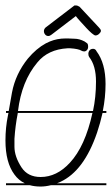

<svg xmlns="http://www.w3.org/2000/svg" viewBox="-22 -693 410 704"><path d="M368 -279H354Q346 -243 334 -207Q286 -66 199 -26Q193 -23 187 -21H368V-14H165Q145 -9 127 -9Q105 -9 87 -14H0V-21H69Q46 -32 31 -53Q-2 -97 -2 -178Q-2 -225 7 -269L9 -279H0V-286H10L22 -354Q35 -422 80 -478Q111 -515 146 -534L161 -541Q188 -552 218 -552H227Q232 -552 251 -551Q269 -551 288 -541L298 -534Q301 -530 301 -525Q302 -515 297 -509.5Q292 -504 286 -504.5Q280 -505 277 -507Q266 -514 235 -516H226Q154 -512 115 -464Q57 -395 44 -286H319Q330 -337 330 -394Q330 -452 305 -484Q302 -488 302 -495.5Q302 -503 306.5 -508.5Q311 -514 319.5 -514Q328 -514 332 -505Q365 -461 365 -385Q365 -336 355 -286H368ZM31 -184V-155Q31 -119 57 -79Q80 -44 127 -44Q186 -44 234 -96Q290 -156 317 -279H43V-277Q34 -231 31 -184ZM167 -566Q161 -561 155 -561Q148 -561 143.5 -566.5Q139 -572 139 -579Q139 -586 145 -592L251 -673H258Q262 -673 270 -668L341 -592Q348 -585 348 -580Q348 -575 341.5 -569Q335 -563 328 -563Q324 -563 314.5 -571Q305 -579 294.5 -590.5Q284 -602 273 -614Q262 -626 256 -634Z"/></svg>

Font: Gruenewald VA 3. Klasse
Style: Regular
Weight: 400
Designer: Peter Wiegel
Foundry: Peter Wiegel, nach dem Schriftentwurf von Dr. H. Gr¸newald
Version: Version 0.007